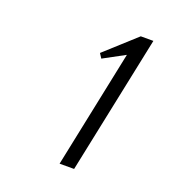

<svg xmlns="http://www.w3.org/2000/svg" viewBox="-129 -803 857 922"><g transform="rotate(20 300.0 -342.0)"><path d="M498.5 -695.8 351.1 12.2H276.9L401.9 -589.4L292.5 -530.3L277.3 -553.7L434.1 -695.8Z"/></g></svg>

Font: Anka/Coder
Style: Italic
Weight: 400
Italic angle: -12°
Monospace: yes
Version: Version 001.100